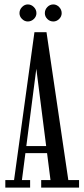

<svg xmlns="http://www.w3.org/2000/svg" viewBox="-20 -847 378 867"><path d="M4 0V-34H43.5L135.5 -701.5H190L288.5 -34H337V0H166V-34H208L144 -536.5L79 -34H116V0ZM82 -155.5V-187.5H205V-155.5ZM221 -750Q205 -750 193.8 -761.2Q182.5 -772.5 182.5 -787.5Q182.5 -803.5 193.8 -815.2Q205 -827 221 -827Q235.5 -827 247 -815.2Q258.5 -803.5 258.5 -787.5Q258.5 -772.5 247 -761.2Q235.5 -750 221 -750ZM105.5 -750Q91 -750 79.5 -761.2Q68 -772.5 68 -787.5Q68 -803.5 79.5 -815.2Q91 -827 105.5 -827Q121 -827 132.8 -815.2Q144.5 -803.5 144.5 -787.5Q144.5 -772.5 132.8 -761.2Q121 -750 105.5 -750Z"/></svg>

Font: Imbue Thin 10pt
Style: Regular
Weight: 400
Version: Version 1.102